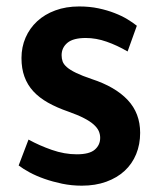

<svg xmlns="http://www.w3.org/2000/svg" viewBox="-20 -568 494 598"><path d="M292 -138.7Q292 -149.9 287.4 -160.2Q282.7 -170.4 271.5 -180.4Q260.3 -190.4 241.2 -200.2Q222.2 -210 193.4 -220.2Q156.7 -232.9 129.4 -248.3Q102.1 -263.7 83.7 -283.7Q65.4 -303.7 56.2 -329.1Q46.9 -354.5 46.9 -387.2Q46.9 -421.4 59.6 -450.7Q72.3 -480 95.7 -501.7Q119.1 -523.4 152.3 -535.6Q185.5 -547.9 226.6 -547.9Q259.3 -547.9 286.9 -542Q314.5 -536.1 336.9 -527.3Q359.4 -518.6 376.7 -508.1Q394 -497.6 406.2 -487.8L377.4 -407.7Q344.7 -426.8 312 -438.2Q279.3 -449.7 247.1 -449.7Q208 -449.7 189.9 -434.6Q171.9 -419.4 171.9 -396Q171.9 -385.7 175 -376.7Q178.2 -367.7 188.2 -358.9Q198.2 -350.1 216.8 -341.1Q235.4 -332 265.6 -321.8Q338.9 -297.9 377.7 -256.6Q416.5 -215.3 416.5 -154.3Q416.5 -118.2 404.1 -87.9Q391.6 -57.6 368.2 -35.9Q344.7 -14.2 311 -2Q277.3 10.3 234.9 10.3Q203.1 10.3 173.6 4.2Q144 -2 118.4 -11Q92.8 -20 72 -31.2Q51.3 -42.5 38.1 -52.7L68.8 -133.3Q102.5 -114.7 141.6 -101.1Q180.7 -87.4 219.2 -87.4Q258.3 -87.4 275.1 -101.8Q292 -116.2 292 -138.7Z"/></svg>

Font: Ufes Sans SemiBold
Style: Regular
Weight: 600
Designer: Ricardo Esteves & Filipe Motta
Foundry: ProDesignUfes - Ricardo Esteves, Filipe Motta (This is a derivative work, based on Roboto family, by Christian Robertson
Version: Version 2.0